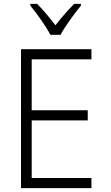

<svg xmlns="http://www.w3.org/2000/svg" viewBox="-20 -967 570 987"><path d="M239 -788H291C315 -832 362 -897 396 -938V-947H361C326 -911 296 -877 265 -837C236 -875 201 -917 171 -947H136V-938C170 -897 216 -832 239 -788ZM88 0H450V-52H143V-348H431V-400H143V-662H450V-714H88Z"/></svg>

Font: Noto Sans Mono Condensed Light
Style: Regular
Weight: 300
Width: 3
Designer: Monotype Design Team
Foundry: Monotype Imaging Inc.
Version: Version 2.014